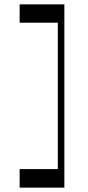

<svg xmlns="http://www.w3.org/2000/svg" viewBox="-20 -720 405 880"><path d="M70 -700V-616H245V55H70V140H275V-700Z"/></svg>

Font: Space Cowgirl
Style: Regular
Weight: 400
Designer: Valery Marier
Foundry: Valery Marier
Version: Version 1.000;hotconv 1.0.109;makeotfexe 2.5.65596